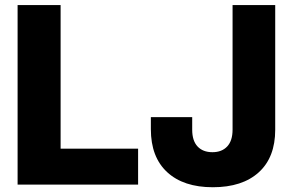

<svg xmlns="http://www.w3.org/2000/svg" viewBox="-20 -748 1186 778"><path d="M51.3 0V-727.5H225.6V-145.5H539.6V0ZM842.3 10.7Q723.6 10.7 657.5 -50.3Q591.3 -111.3 591.3 -224.6V-273.4H758.8V-222.2Q758.8 -177.7 780.5 -154.5Q802.2 -131.3 840.8 -131.3Q878.9 -131.3 900.6 -154.5Q922.4 -177.7 922.4 -222.7V-727.5H1095.2V-222.2Q1095.2 -110.4 1028.6 -49.8Q961.9 10.7 842.3 10.7Z"/></svg>

Font: Inter 24pt ExtraBold
Style: Regular
Weight: 800
Designer: Rasmus Andersson
Foundry: rsms
Version: Version 4.001;git-66647c0bb